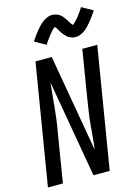

<svg xmlns="http://www.w3.org/2000/svg" viewBox="-141 -1051 819 1129"><g transform="rotate(-15 268.0 -487.0)"><path d="M6 0 127 -735H226L329 -143Q334 -180 337 -217Q340 -254 343.5 -291.5Q347 -329 352.5 -366.5Q358 -404 364 -441L412 -735H503L382 0H283L180 -592Q176 -555 172.5 -518Q169 -481 165.5 -443.5Q162 -406 157 -368.5Q152 -331 145 -294L97 0ZM216 -812 148 -850Q160 -868 170.5 -882.5Q181 -897 191 -909Q201 -921 210.5 -931Q220 -941 233 -951Q246 -961 261 -967.5Q276 -974 291 -974Q296 -974 301 -973Q306 -972 310.5 -971Q315 -970 319 -968.5Q323 -967 327.5 -965Q332 -963 335.5 -960.5Q339 -958 342.5 -955Q346 -952 349 -949Q352 -946 355 -942Q358 -938 360.5 -934.5Q363 -931 365.5 -927.5Q368 -924 370.5 -920.5Q373 -917 375 -913.5Q377 -910 380 -905Q383 -900 385.5 -896.5Q388 -893 389.5 -890.5Q391 -888 395 -885Q398 -887 400.5 -889Q403 -891 406.5 -894.5Q410 -898 412 -900Q414 -902 416 -904Q418 -906 420 -908.5Q422 -911 424.5 -913.5Q427 -916 429.5 -919Q432 -922 434.5 -925.5Q437 -929 439.5 -932.5Q442 -936 444.5 -939.5Q447 -943 450.5 -947Q454 -951 456.5 -955.5Q459 -960 462.5 -964.5Q466 -969 468 -974L536 -936Q524 -918 513.5 -903.5Q503 -889 493 -877Q483 -865 473.5 -854.5Q464 -844 451 -834Q438 -824 423 -818Q408 -812 393 -812Q387 -812 381.5 -813Q376 -814 371 -815.5Q366 -817 361 -819Q356 -821 351.5 -823.5Q347 -826 343.5 -829.5Q340 -833 336.5 -836Q333 -839 329.5 -843.5Q326 -848 322.5 -852Q319 -856 316.5 -860Q314 -864 311.5 -868Q309 -872 306 -877Q303 -882 300 -887Q297 -892 295 -895Q293 -898 289 -901Q286 -899 283.5 -897Q281 -895 277.5 -891.5Q274 -888 271.5 -886Q269 -884 267.5 -882Q266 -880 264 -877.5Q262 -875 259.5 -872Q257 -869 254.5 -866.5Q252 -864 249.5 -860.5Q247 -857 244.5 -853.5Q242 -850 239.5 -846.5Q237 -843 233.5 -838.5Q230 -834 227.5 -830Q225 -826 221.5 -821.5Q218 -817 216 -812Z"/></g></svg>

Font: Iosevka Curly Medium
Style: Italic
Weight: 500
Italic angle: -9°
Monospace: yes
Designer: Belleve Invis
Foundry: Belleve Invis
Version: Version 22.1.2; ttfautohint (v1.8.4)